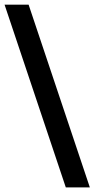

<svg xmlns="http://www.w3.org/2000/svg" viewBox="-24 -687 409 832"><path d="M261.1 125 -4.2 -666.7H100L365.3 125Z"/></svg>

Font: Afacad Flux
Style: Bold
Weight: 700
Designer: Kristian Moeller
Foundry: Dicotype
Version: Version 1.100